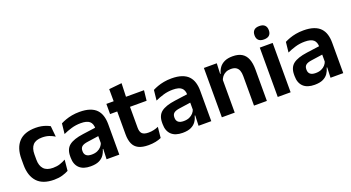

<svg xmlns="http://www.w3.org/2000/svg" viewBox="-48 -1231 3282 1793"><g transform="rotate(-20 1592.5 -335.0)"><path d="M260.5 12.5Q147 12.5 92.2 -47.5Q37.5 -107.5 37.5 -216V-276Q37.5 -384 92.5 -443.5Q147.5 -503 260.5 -503Q290 -503 315.8 -498.2Q341.5 -493.5 362.8 -485.5Q384 -477.5 400 -468.5L410.5 -361Q386 -376.5 355.8 -387Q325.5 -397.5 286 -397.5Q224 -397.5 195.2 -365.8Q166.5 -334 166.5 -273.5V-220.5Q166.5 -160.5 196.2 -128Q226 -95.5 288 -95.5Q327.5 -95.5 358 -105.8Q388.5 -116 415 -131L404.5 -23Q380 -9 343 1.8Q306 12.5 260.5 12.5Z M784 0 788.5 -120 785 -131V-284.5L784.5 -306.5Q784.5 -354.5 758.2 -377Q732 -399.5 672.5 -399.5Q622 -399.5 577.8 -386.2Q533.5 -373 496 -355.5L507 -457.5Q529 -469 557.2 -479.2Q585.5 -489.5 620.5 -496Q655.5 -502.5 696 -502.5Q756 -502.5 797.5 -488.2Q839 -474 863.8 -447.5Q888.5 -421 899.5 -384.2Q910.5 -347.5 910.5 -303V0ZM623.5 11.5Q550.5 11.5 512.2 -25Q474 -61.5 474 -129V-143Q474 -214.5 518 -248.8Q562 -283 657.5 -296L796.5 -315L804 -232.5L676 -214Q634 -208.5 616.2 -194Q598.5 -179.5 598.5 -151.5V-146.5Q598.5 -119 615.8 -103.8Q633 -88.5 670 -88.5Q703 -88.5 726.5 -99Q750 -109.5 765.2 -126.8Q780.5 -144 787 -165.5L805 -102H783Q775 -70.5 757.2 -44.8Q739.5 -19 707.5 -3.8Q675.5 11.5 623.5 11.5Z M1200 10.5Q1137.5 10.5 1100.2 -8.2Q1063 -27 1046.5 -65Q1030 -103 1030 -158.5V-444.5H1157V-177.5Q1157 -137.5 1175.2 -118.8Q1193.5 -100 1239.5 -100Q1266.5 -100 1291.5 -105.8Q1316.5 -111.5 1337.5 -121L1326.5 -14Q1301.5 -2.5 1269.2 4Q1237 10.5 1200 10.5ZM959 -385.5V-486.5H1333L1322 -385.5ZM1031.5 -477 1031 -607 1158.5 -620 1153.5 -477Z M1698 0 1702.5 -120 1699 -131V-284.5L1698.5 -306.5Q1698.5 -354.5 1672.2 -377Q1646 -399.5 1586.5 -399.5Q1536 -399.5 1491.8 -386.2Q1447.5 -373 1410 -355.5L1421 -457.5Q1443 -469 1471.2 -479.2Q1499.5 -489.5 1534.5 -496Q1569.5 -502.5 1610 -502.5Q1670 -502.5 1711.5 -488.2Q1753 -474 1777.8 -447.5Q1802.5 -421 1813.5 -384.2Q1824.5 -347.5 1824.5 -303V0ZM1537.5 11.5Q1464.5 11.5 1426.2 -25Q1388 -61.5 1388 -129V-143Q1388 -214.5 1432 -248.8Q1476 -283 1571.5 -296L1710.5 -315L1718 -232.5L1590 -214Q1548 -208.5 1530.2 -194Q1512.5 -179.5 1512.5 -151.5V-146.5Q1512.5 -119 1529.8 -103.8Q1547 -88.5 1584 -88.5Q1617 -88.5 1640.5 -99Q1664 -109.5 1679.2 -126.8Q1694.5 -144 1701 -165.5L1719 -102H1697Q1689 -70.5 1671.2 -44.8Q1653.5 -19 1621.5 -3.8Q1589.5 11.5 1537.5 11.5Z M2249 0V-294.5Q2249 -325.5 2240.8 -348Q2232.5 -370.5 2213.5 -383Q2194.5 -395.5 2161.5 -395.5Q2132.5 -395.5 2110.8 -385Q2089 -374.5 2075.2 -356.8Q2061.5 -339 2054.5 -316.5L2034.5 -386.5H2058.5Q2066.5 -419 2085.2 -445Q2104 -471 2136.2 -486.2Q2168.5 -501.5 2217 -501.5Q2273.5 -501.5 2308.5 -480.2Q2343.5 -459 2360.2 -417Q2377 -375 2377 -313V0ZM1929.5 0V-490.5H2057.5L2052.5 -371L2057.5 -360.5V0Z M2485 0V-490.5H2613V0ZM2549 -548.5Q2512.5 -548.5 2495.2 -565.8Q2478 -583 2478 -613.5V-616Q2478 -646.5 2495.2 -664Q2512.5 -681.5 2549 -681.5Q2585 -681.5 2602.5 -664Q2620 -646.5 2620 -616V-613.5Q2620 -582.5 2602.5 -565.5Q2585 -548.5 2549 -548.5Z M3009.5 0 3014 -120 3010.5 -131V-284.5L3010 -306.5Q3010 -354.5 2983.8 -377Q2957.5 -399.5 2898 -399.5Q2847.5 -399.5 2803.2 -386.2Q2759 -373 2721.5 -355.5L2732.5 -457.5Q2754.5 -469 2782.8 -479.2Q2811 -489.5 2846 -496Q2881 -502.5 2921.5 -502.5Q2981.5 -502.5 3023 -488.2Q3064.5 -474 3089.2 -447.5Q3114 -421 3125 -384.2Q3136 -347.5 3136 -303V0ZM2849 11.5Q2776 11.5 2737.8 -25Q2699.5 -61.5 2699.5 -129V-143Q2699.5 -214.5 2743.5 -248.8Q2787.5 -283 2883 -296L3022 -315L3029.5 -232.5L2901.5 -214Q2859.5 -208.5 2841.8 -194Q2824 -179.5 2824 -151.5V-146.5Q2824 -119 2841.2 -103.8Q2858.5 -88.5 2895.5 -88.5Q2928.5 -88.5 2952 -99Q2975.5 -109.5 2990.8 -126.8Q3006 -144 3012.5 -165.5L3030.5 -102H3008.5Q3000.5 -70.5 2982.8 -44.8Q2965 -19 2933 -3.8Q2901 11.5 2849 11.5Z"/></g></svg>

Font: Anek Telugu SemiBold
Style: Regular
Weight: 600
Designer: Omkar Bhoir (Telugu), Yesha Goshar (Latin)
Foundry: Ek Type
Version: Version 1.003